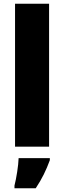

<svg xmlns="http://www.w3.org/2000/svg" viewBox="-20 -780 341 1021"><path d="M241 0V-760H60V0ZM245 72V61H79C78 100 67 168 57 207V221H170C204 170 225 126 245 72Z"/></svg>

Font: Noto Sans Devanagari SemiCondensed Black
Style: Regular
Weight: 900
Width: 4
Designer: Jelle Bosma - Monotype Design Team
Foundry: Monotype Imaging Inc.
Version: Version 2.004